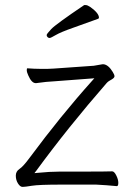

<svg xmlns="http://www.w3.org/2000/svg" viewBox="-20 -728 530 753"><path d="M291 -55Q402 -55 419 -56H420Q428 -56 436 -40Q444 -24 444 -11Q444 2 438 2Q397 -2 357 -4H222Q132 -4 105 0.5Q78 5 68.5 5Q59 5 50.5 -8.5Q42 -22 42 -39Q42 -56 56.5 -65.5Q71 -75 96 -109Q219 -275 342 -412L350 -421L191 -409Q164 -408 122 -402H120Q104 -402 91 -432Q85 -445 85 -452.5Q85 -460 87 -460H89Q115 -458 136 -458H168Q180 -458 190 -459L346 -470H347L382 -476H386Q405 -474 422 -446Q429 -435 429 -429Q429 -423 419 -417Q405 -410 398 -402Q248 -230 122 -58L115 -49L126 -50Q176 -55 214 -55ZM89 -460ZM364 -654Q315 -636 266.5 -619Q218 -602 198.5 -590.5Q179 -579 174.5 -579Q170 -579 166.5 -582.5Q163 -586 163 -590.5Q163 -595 181 -614Q199 -633 310 -708H317Q323 -708 335 -700Q368 -676 368 -659Q368 -655 364 -654ZM335 -700Z"/></svg>

Font: ToneOZ-Pinyin-WenKai-Light
Style: Light
Weight: 300
Designer: Fontworks Inc.
Foundry: ToneOZ
Version: Version 0.240331